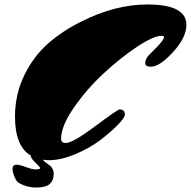

<svg xmlns="http://www.w3.org/2000/svg" viewBox="-20 -707 853 858"><path d="M514 -218Q538 -218 538 -195Q538 -181 505.5 -148Q473 -115 426 -79.5Q379 -44 315 -17.5Q251 9 198 9Q192 9 172 7Q175 13 195 27Q220 43 220 70.5Q220 98 203 114.5Q186 131 142.5 131Q99 131 64 110Q54 105 45 83.5Q36 62 36 48Q36 29 54 29Q68 29 95.5 39.5Q123 50 141 50Q159 50 159 44.5Q159 39 138.5 20Q118 1 117 -12Q47 -54 47 -186Q47 -286 89 -371.5Q131 -457 196 -513.5Q261 -570 342 -610Q494 -687 639 -687Q813 -687 813 -596Q813 -539 753 -474Q693 -409 655 -409Q629 -409 629 -424Q629 -442 643 -458Q692 -507 702.5 -521Q713 -535 713 -541Q713 -547 702 -547Q666 -547 591 -497Q516 -447 441 -377Q366 -307 309.5 -225Q253 -143 253 -87Q253 -68 274 -68Q305 -68 405.5 -143Q506 -218 514 -218Z"/></svg>

Font: Mrs Sheppards
Style: Regular
Weight: 400
Version: Version 1.000